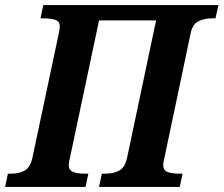

<svg xmlns="http://www.w3.org/2000/svg" viewBox="-41 -734 878 754"><path d="M-10 -52H2Q35 -52 56.5 -64.5Q78 -77 86 -113L188 -594Q194 -623 194 -630Q194 -649 177.5 -655.5Q161 -662 129 -662H118L129 -714H817L805 -662H793Q759 -662 736.5 -649.5Q714 -637 707 -600L604 -111Q600 -95 600 -86Q600 -66 616 -59Q632 -52 664 -52H676L665 0H348L359 -52H371Q406 -52 428 -64.5Q450 -77 458 -114L572 -654H348L233 -111Q229 -95 229 -86Q229 -66 245.5 -59Q262 -52 294 -52H306L295 0H-21Z"/></svg>

Font: Noto Serif Narrow
Style: Bold Italic
Weight: 700
Width: 4
Italic angle: -12°
Designer: Monotype Design Team
Foundry: Monotype Imaging Inc.
Version: Version 1.001